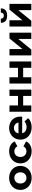

<svg xmlns="http://www.w3.org/2000/svg" viewBox="1945 -2736 799 4730"><g transform="rotate(-90 2345.0 -371.5)"><path d="M31 -269Q31 -349 69 -412Q107 -475 174.5 -510.5Q242 -546 327 -546Q412 -546 479 -510.5Q546 -475 584 -412Q622 -349 622 -269Q622 -189 584 -126Q546 -63 479 -27.5Q412 8 327 8Q242 8 174.5 -27.5Q107 -63 69 -126Q31 -189 31 -269ZM464 -269Q464 -337 425.5 -377.5Q387 -418 327 -418Q267 -418 228 -377.5Q189 -337 189 -269Q189 -201 228 -160.5Q267 -120 327 -120Q387 -120 425.5 -160.5Q464 -201 464 -269Z M685 -269Q685 -349 723.5 -412Q762 -475 830.5 -510.5Q899 -546 985 -546Q1070 -546 1133.5 -510.5Q1197 -475 1226 -409L1105 -344Q1063 -418 984 -418Q923 -418 883 -378Q843 -338 843 -269Q843 -200 883 -160Q923 -120 984 -120Q1064 -120 1105 -194L1226 -128Q1197 -64 1133.5 -28Q1070 8 985 8Q899 8 830.5 -27.5Q762 -63 723.5 -126Q685 -189 685 -269Z M1834 -225H1427Q1438 -175 1479 -146Q1520 -117 1581 -117Q1623 -117 1655.5 -129.5Q1688 -142 1716 -169L1799 -79Q1723 8 1577 8Q1486 8 1416 -27.5Q1346 -63 1308 -126Q1270 -189 1270 -269Q1270 -348 1307.5 -411.5Q1345 -475 1410.5 -510.5Q1476 -546 1557 -546Q1636 -546 1700 -512Q1764 -478 1800.5 -414.5Q1837 -351 1837 -267Q1837 -264 1834 -225ZM1425 -316H1690Q1682 -367 1646 -397.5Q1610 -428 1558 -428Q1505 -428 1469 -398Q1433 -368 1425 -316Z M1957 -538H2112V-328H2346V-538H2502V0H2346V-201H2112V0H1957Z M2651 -538H2806V-328H3040V-538H3196V0H3040V-201H2806V0H2651Z M3345 -538H3500V-218L3762 -538H3905V0H3750V-320L3489 0H3345Z M4055 -538H4210V-218L4472 -538H4615V0H4460V-320L4199 0H4055ZM4148 -751H4250Q4251 -716 4269.5 -696.5Q4288 -677 4324 -677Q4360 -677 4379.5 -696.5Q4399 -716 4399 -751H4503Q4502 -596 4325 -596Q4149 -596 4148 -751Z"/></g></svg>

Font: APTA Sans Regular
Style: Bold Italic
Weight: 700
Version: Version 7.200